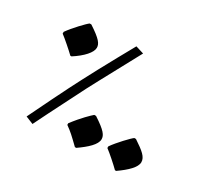

<svg xmlns="http://www.w3.org/2000/svg" viewBox="-140 -900 1214 1129"><g transform="rotate(30 467.0 -335.5)"><path d="M189 15C213 -34 242 -93 358 -321C373 -350 392 -386 545 -669L490 -686C447 -608 404 -532 362 -453C284 -306 263 -266 137 -6ZM181 -444H189C253 -485 293 -530 293 -562C293 -589 276 -613 196 -665H185C170 -655 106 -588 77 -546V-534C98 -519 161 -464 181 -444ZM473 8H482C541 -33 586 -74 586 -110C586 -137 569 -161 489 -213H477C462 -200 419 -160 369 -94V-83C408 -55 419 -44 473 8ZM745 8H753C813 -34 856 -75 856 -110C856 -145 825 -170 760 -213H749C734 -203 670 -136 641 -94V-83C667 -64 720 -17 745 8Z"/></g></svg>

Font: Noto Nastaliq Urdu
Style: Bold
Weight: 700
Designer: Monotype Design Team (Patrick Giasson: type design, Kamal Mansour: OpenType code, Glenda Bellarosa). Updated by Simon Co
Foundry: Monotype Imaging Inc., Simon Cozens
Version: Version 3.009